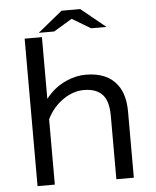

<svg xmlns="http://www.w3.org/2000/svg" viewBox="-60 -929 819 1005"><g transform="rotate(-5 350.0 -427.0)"><path d="M96.2 -750H187V-425.8Q232.9 -484.4 296.9 -512.2Q347.2 -534.2 397.9 -534.2Q510.7 -534.2 563 -463.9Q602.1 -412.1 602.1 -321.8V24.9H510.3V-307.1Q510.3 -383.8 480.5 -418Q447.8 -455.1 381.8 -455.1Q327.1 -455.1 276.4 -421.4Q219.7 -384.3 187 -318.8V24.9H96.2ZM301.3 -878.9H399.4L528.3 -773.9H447.3L350.1 -832L253.4 -773.9H172.4Z"/></g></svg>

Font: FORM UDPGothic
Style: Regular
Weight: 400
Foundry: Pronama LLC
Version: Version 1.05101